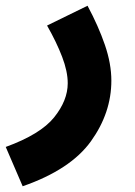

<svg xmlns="http://www.w3.org/2000/svg" viewBox="-56 -419 470 669"><path d="M23 230Q190 172 261 73Q332 -26 332 -138Q332 -197 309.5 -262.5Q287 -328 249 -399L108 -330Q141 -272 160.5 -221Q180 -170 180 -129Q180 -69 132.5 -10Q85 49 -36 93Z"/></svg>

Font: Noto Sans Arabic SemiCondensed Extra
Style: Regular
Weight: 800
Width: 4
Designer: Nadine Chahine - Monotype Design Team
Foundry: Monotype Imaging Inc.
Version: Version 1.902